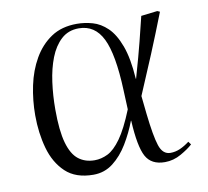

<svg xmlns="http://www.w3.org/2000/svg" viewBox="-65 -597 739 683"><g transform="rotate(-10 304.0 -255.5)"><path d="M220 14Q156 14 119.5 -20.5Q83 -55 67.5 -110.5Q52 -166 52 -230Q52 -284 63 -336.5Q74 -389 98.5 -431.5Q123 -474 161 -499.5Q199 -525 254 -525Q282 -525 310.5 -517Q339 -509 363.5 -485.5Q388 -462 405 -416.5Q422 -371 427 -296H428Q451 -376 463 -424Q475 -472 485 -513L544 -520L553 -516Q523 -439 495 -371.5Q467 -304 436 -232L443 -166Q452 -85 463.5 -50Q475 -15 503 -15Q521 -15 538 -22.5Q555 -30 572 -43L580 -32Q565 -18 537 -2Q509 14 478 14Q429 14 409.5 -22Q390 -58 385 -152H384Q368 -110 345 -72Q322 -34 291 -10Q260 14 220 14ZM233 -36Q257 -36 280.5 -47.5Q304 -59 328.5 -93Q353 -127 380 -194L377 -264Q372 -394 344 -451Q316 -508 258 -508Q220 -508 194.5 -484.5Q169 -461 154 -422.5Q139 -384 132.5 -336Q126 -288 126 -238Q126 -161 138.5 -117Q151 -73 175 -54.5Q199 -36 233 -36Z"/></g></svg>

Font: Literata 72pt Light
Style: Italic
Weight: 300
Italic angle: -2°
Designer: Latin by Veronika Burian and Jose Scaglione. Greek by Irene Vlachou. Cyrillic by Vera Evstafieva
Foundry: TypeTogether
Version: Version 3.002